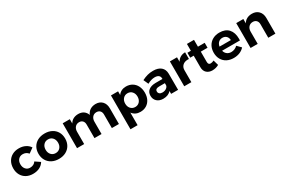

<svg xmlns="http://www.w3.org/2000/svg" viewBox="134 -2033 5335 3597"><g transform="rotate(-30 2801.5 -234.0)"><path d="M313 -412Q255 -412 218.5 -372.5Q182 -333 182 -268Q182 -203 218 -162.5Q254 -122 310 -122Q394 -122 435 -185L541 -113Q507 -56 445.5 -25Q384 6 302 6Q221 6 159 -28Q97 -62 62.5 -124Q28 -186 28 -267Q28 -349 62.5 -411.5Q97 -474 159.5 -508.5Q222 -543 304 -543Q381 -543 441 -513.5Q501 -484 537 -430L433 -355Q387 -412 313 -412Z M1151 -269Q1151 -188 1115 -125.5Q1079 -63 1013.5 -28.5Q948 6 863 6Q777 6 711.5 -28.5Q646 -63 610 -125.5Q574 -188 574 -269Q574 -351 610 -413Q646 -475 711.5 -509Q777 -543 863 -543Q948 -543 1013.5 -509Q1079 -475 1115 -413Q1151 -351 1151 -269ZM728 -267Q728 -201 765.5 -160Q803 -119 863 -119Q922 -119 959.5 -160Q997 -201 997 -267Q997 -333 959.5 -374Q922 -415 863 -415Q803 -415 765.5 -374Q728 -333 728 -267Z M2159 -338V0H2006V-293Q2006 -345 1978 -374Q1950 -403 1902 -403Q1847 -402 1815 -364Q1783 -326 1783 -266V0H1630V-293Q1630 -344 1602.5 -373.5Q1575 -403 1527 -403Q1472 -402 1439.5 -364Q1407 -326 1407 -266V0H1253V-538H1407V-445Q1463 -542 1589 -544Q1657 -544 1704 -511.5Q1751 -479 1771 -420Q1797 -481 1846.5 -512Q1896 -543 1965 -544Q2054 -544 2106.5 -488.5Q2159 -433 2159 -338Z M2874 -266Q2874 -185 2843 -123.5Q2812 -62 2755.5 -28Q2699 6 2624 6Q2568 6 2524.5 -15.5Q2481 -37 2451 -78V194H2297V-538H2451V-459Q2480 -500 2523.5 -521.5Q2567 -543 2621 -543Q2696 -543 2753.5 -508.5Q2811 -474 2842.5 -411Q2874 -348 2874 -266ZM2718 -271Q2718 -336 2681 -377.5Q2644 -419 2585 -419Q2526 -419 2488.5 -377.5Q2451 -336 2451 -271Q2451 -204 2488.5 -163Q2526 -122 2585 -122Q2644 -122 2681 -163.5Q2718 -205 2718 -271Z M3288 0V-63Q3261 -29 3218 -11Q3175 7 3119 7Q3034 7 2984 -39.5Q2934 -86 2934 -161Q2934 -237 2987.5 -279.5Q3041 -322 3139 -323H3287V-333Q3287 -376 3258.5 -399.5Q3230 -423 3175 -423Q3100 -423 3015 -376L2967 -482Q3031 -514 3087 -529Q3143 -544 3210 -544Q3318 -544 3377.5 -493Q3437 -442 3438 -351L3439 0ZM3287 -184V-232H3166Q3121 -232 3099.5 -217.5Q3078 -203 3078 -171Q3078 -140 3100.5 -121.5Q3123 -103 3162 -103Q3210 -103 3245 -126Q3280 -149 3287 -184Z M3904 -544V-399Q3896 -400 3880 -400Q3809 -400 3767.5 -361.5Q3726 -323 3726 -259V0H3572V-538H3726V-441Q3754 -491 3799 -517Q3844 -543 3904 -544Z M4321 -30Q4291 -12 4254.5 -2.5Q4218 7 4181 7Q4106 7 4059 -36Q4012 -79 4012 -159V-408H3937V-514H4012V-662H4165V-514H4311V-407H4165V-185Q4165 -123 4214 -123Q4248 -123 4289 -143Z M4906 -259Q4906 -235 4905 -222H4519Q4532 -171 4569 -142.5Q4606 -114 4658 -114Q4696 -114 4731 -128.5Q4766 -143 4794 -171L4875 -89Q4834 -43 4775.5 -18.5Q4717 6 4645 6Q4560 6 4496.5 -28Q4433 -62 4398.5 -124Q4364 -186 4364 -267Q4364 -349 4399 -411.5Q4434 -474 4497 -508.5Q4560 -543 4641 -543Q4771 -543 4838.5 -468Q4906 -393 4906 -259ZM4761 -313Q4759 -366 4727 -398Q4695 -430 4642 -430Q4592 -430 4558.5 -398.5Q4525 -367 4516 -313Z M5544 -338V0H5390V-293Q5390 -344 5361.5 -373.5Q5333 -403 5284 -403Q5227 -402 5194 -363.5Q5161 -325 5161 -265V0H5007V-538H5161V-444Q5217 -542 5347 -544Q5437 -544 5490.5 -488Q5544 -432 5544 -338Z"/></g></svg>

Font: Gontserrat SemiBold
Style: Regular
Weight: 600
Designer: Julieta Ulanovsky
Foundry: Julieta Ulanovsky
Version: Version 6.001